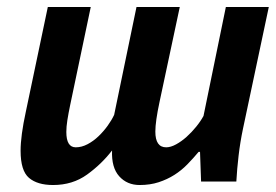

<svg xmlns="http://www.w3.org/2000/svg" viewBox="-20 -520 790 550"><path d="M495 -500 437 -228Q425 -172 425 -143Q425 -98 456 -98Q469 -98 484.5 -106.5Q500 -115 514.5 -128Q529 -141 542 -157Q555 -173 563 -188L627 -500H750L676 -151Q668 -113 663.5 -74.5Q659 -36 657 0H556L553 -85H549Q534 -67 517 -49.5Q500 -32 479.5 -19Q459 -6 434.5 2Q410 10 380 10Q344 10 321.5 -15Q299 -40 301 -89Q271 -50 229.5 -20Q188 10 132 10Q87 10 63 -10.5Q39 -31 39 -88Q39 -131 54 -200L117 -500H240L181 -219Q176 -195 173 -176Q170 -157 170 -142Q170 -98 197 -98Q214 -98 231 -107Q248 -116 262.5 -130Q277 -144 288.5 -160Q300 -176 307 -191L371 -500Z"/></svg>

Font: PT Sans
Style: Bold Italic
Weight: 700
Italic angle: -12°
Designer: A.Korolkova, O.Umpeleva, V.Yefimov
Foundry: ParaType Ltd
Version: Version 2.003W OFL